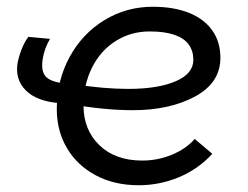

<svg xmlns="http://www.w3.org/2000/svg" viewBox="-20 -543 734 568"><path d="M32 -357Q36 -377 44.5 -398.5Q53 -420 64 -434L128 -428Q112 -401 107 -372Q100 -334 115 -317Q130 -300 174 -296L156 -238Q89 -243 56.5 -275.5Q24 -308 32 -357ZM148 -220Q148 -305 186 -374.5Q224 -444 289 -483.5Q354 -523 432 -523Q494 -523 539 -505Q584 -487 608 -453Q632 -419 632 -372Q632 -298 557 -257.5Q482 -217 373 -217Q290 -217 187 -235L198 -294Q287 -280 359 -280Q447 -280 499.5 -302.5Q552 -325 552 -366Q552 -392 538.5 -411Q525 -430 496 -440Q467 -450 423 -450Q367 -450 322 -421.5Q277 -393 252 -342.5Q227 -292 227 -231Q227 -159 274 -113.5Q321 -68 401 -68Q447 -68 489 -85.5Q531 -103 556 -132L608 -88Q567 -43 510 -19Q453 5 390 5Q318 5 263 -24.5Q208 -54 178 -105Q148 -156 148 -220Z"/></svg>

Font: Fixel Italic Variable 20240409 Display Thin
Style: Italic
Weight: 100
Italic angle: -10°
Designer: AlfaBravo + MacPaw
Foundry: Kyrylo Tkachov, Marchela Mozhyna, Serhii Makarenko, Maria Weinstein, Zakhar Kryvoshyya
Version: Version 1.211;Glyphs 3.2 (3225)